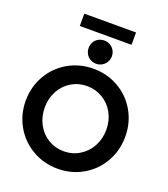

<svg xmlns="http://www.w3.org/2000/svg" viewBox="-185 -1191 1159 1328"><g transform="rotate(20 394.5 -527.5)"><path d="M28.3 -360.4Q28.3 -462.4 76.7 -546.4Q125 -630.4 209 -679Q293 -727.5 394.5 -727.5Q496.6 -727.5 580.6 -679Q664.6 -630.4 712.6 -546.4Q760.7 -462.4 760.7 -360.4Q760.7 -257.8 712.6 -173.6Q664.6 -89.4 580.8 -40.8Q497.1 7.8 395.5 7.8Q293.9 7.8 209.7 -40.8Q125.5 -89.4 76.9 -173.6Q28.3 -257.8 28.3 -360.4ZM621.1 -360.4Q621.1 -428.2 591.1 -482.9Q561 -537.6 508.8 -568.6Q456.5 -599.6 393.6 -599.6Q331.1 -599.6 279.3 -568.6Q227.5 -537.6 197.8 -482.7Q168 -427.7 168 -360.4Q168 -293.5 197.5 -238.3Q227.1 -183.1 278.8 -151.6Q330.6 -120.1 393.6 -120.1Q457 -120.1 509.3 -151.9Q561.5 -183.6 591.3 -238.5Q621.1 -293.5 621.1 -360.4ZM312.5 -851.6Q312.5 -875 323.5 -894.5Q334.5 -914.1 354.2 -925.3Q374 -936.5 398.4 -936.5Q421.4 -936.5 440.9 -925.3Q460.4 -914.1 471.9 -894.5Q483.4 -875 483.4 -851.6Q483.4 -827.6 471.9 -808.1Q460.4 -788.6 440.9 -777.1Q421.4 -765.6 398.4 -765.6Q374 -765.6 354.2 -777.1Q334.5 -788.6 323.5 -808.1Q312.5 -827.6 312.5 -851.6ZM203.1 -1063.5H584V-972.7H203.1Z"/></g></svg>

Font: Reddit Sans Fudge
Style: Bold
Weight: 700
Designer: Stephen Hutchings
Foundry: Reddit
Version: Version 1.013